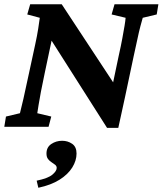

<svg xmlns="http://www.w3.org/2000/svg" viewBox="-24 -593 761 898"><path d="M499 -178.7 531.2 -332Q542 -379.9 548.3 -414.6Q554.7 -449.2 558.6 -472.7Q562.5 -496.1 563.5 -509.8L498 -525.4L511.7 -573.2H716.8L709 -525.4L643.6 -509.8Q639.6 -496.1 632.8 -470.7Q626 -445.3 618.7 -410.2Q611.3 -375 601.6 -332L561.5 -142.6Q551.8 -98.6 544.4 -64Q537.1 -29.3 529.3 4.9H476.6L186.5 -451.2H227.5L185.5 -252.9Q174.8 -203.1 167.5 -164.6Q160.2 -126 156.2 -100.6Q152.3 -75.2 150.4 -63.5L215.8 -47.9L203.1 0H-3.9L3.9 -47.9L69.3 -63.5Q74.2 -81.1 85.4 -130.4Q96.7 -179.7 112.3 -253.9L140.6 -384.8Q149.4 -424.8 154.8 -459.5Q160.2 -494.1 162.1 -509.8L103.5 -525.4L117.2 -573.2H264.6L524.4 -178.7ZM155.3 285.2 147.5 252Q200.2 241.2 220.7 224.1Q241.2 207 241.2 192.4Q241.2 183.6 233.9 177.7Q226.6 171.9 217.3 166Q208 160.2 200.7 150.9Q193.4 141.6 193.4 125Q193.4 95.7 215.8 80.6Q238.3 65.4 266.6 65.4Q293 65.4 313.5 79.6Q334 93.8 334 125Q334 158.2 314 190.4Q293.9 222.7 254.4 247.6Q214.8 272.5 155.3 285.2Z"/></svg>

Font: Crimson Pro
Style: Bold Italic
Weight: 700
Italic angle: -12°
Designer: Jacques Le Bailly
Foundry: Baron von Fonthausen
Version: Version 1.003